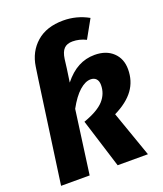

<svg xmlns="http://www.w3.org/2000/svg" viewBox="-140 -850 798 941"><g transform="rotate(-20 259.5 -379.0)"><path d="M384 -239 468 0H310L230 -256Q306 -283 337 -317.5Q368 -352 368 -398Q368 -419 357.5 -430Q347 -441 329 -441Q301 -441 270 -413.5Q239 -386 209 -331L164 0H15L89 -530L98 -591Q109 -666 161.5 -712Q214 -758 301 -758Q371 -758 432 -724L379 -629Q345 -646 309 -646Q280 -646 264.5 -630Q249 -614 244 -578L238 -530L228 -461Q263 -505 302.5 -526Q342 -547 388 -547Q448 -547 483.5 -513.5Q519 -480 519 -425Q519 -364 486 -318.5Q453 -273 384 -239Z"/></g></svg>

Font: Fira Sans Condensed
Style: Bold Italic
Weight: 700
Width: 3
Italic angle: -8°
Designer: Carrois Corporate & Edenspiekermann AG
Foundry: Carrois Corporate GbR & Edenspiekermann AG
Version: Version 4.203